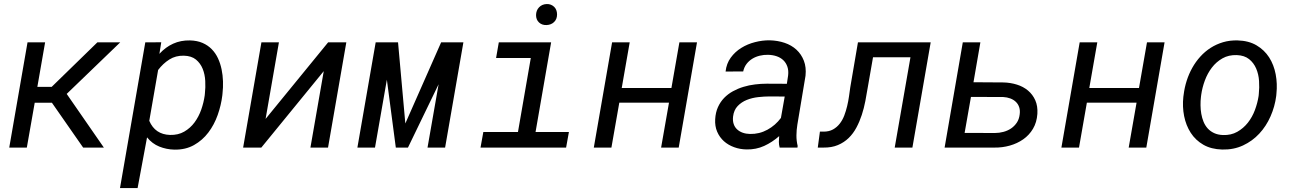

<svg xmlns="http://www.w3.org/2000/svg" viewBox="-20 -741 6496 964"><path d="M240.7 -225.1H154.3L114.7 0H26.4L118.2 -528.3H206.5L167.5 -304.7H239.3L468.8 -528.3H583.5L314.9 -269.5L501.5 0H397.5Z M1096.2 -261.7Q1090.3 -212.9 1073 -163.8Q1055.7 -114.7 1026.1 -75.7Q996.6 -36.6 954.1 -12.7Q911.6 11.2 855.5 10.3Q815.4 9.3 779.8 -5.1Q744.1 -19.5 718.3 -51.3L670.9 203.1H582.5L709.5 -528.3L789.6 -528.8L780.3 -470.7Q811 -504.4 849.4 -521.7Q887.7 -539.1 934.1 -538.1Q970.2 -537.1 997.1 -525.4Q1023.9 -513.7 1043.2 -493.9Q1062.5 -474.1 1074.5 -448.2Q1086.4 -422.4 1092.5 -393.1Q1098.6 -363.8 1099.6 -332.8Q1100.6 -301.8 1097.2 -272ZM1008.8 -272Q1012.2 -301.8 1010.5 -334.7Q1008.8 -367.7 997.6 -395.5Q986.3 -423.3 963.9 -441.9Q941.4 -460.4 903.3 -461.4Q861.8 -462.4 830.1 -442.1Q798.3 -421.9 773.9 -389.6L729.5 -134.3Q758.8 -65.9 833.5 -63.5Q874.5 -62.5 905 -80.1Q935.5 -97.7 956.8 -126.5Q978 -155.3 990.5 -190.9Q1002.9 -226.6 1007.8 -261.7Z M1627.4 -528.3H1718.8L1627 0H1538.6L1605.5 -383.8L1292 0H1200.7L1292.5 -528.3H1380.4L1313.5 -144Z M2015.1 -121.1 2194.8 -528.3H2306.6L2214.8 0H2126.5L2182.1 -317.9L2028.3 0H1967.3L1922.4 -340.8L1862.8 0H1774.4L1866.2 -528.3H1978.5Z M2484.4 -528.3H2747.1L2668.9 -78.1H2836.4L2822.3 0H2392.6L2406.7 -78.1H2580.6L2645 -449.7H2470.7ZM2671.4 -665.5Q2671.9 -689 2686.5 -704.3Q2701.2 -719.7 2724.6 -720.7Q2736.3 -721.2 2745.8 -717.3Q2755.4 -713.4 2762.5 -706.5Q2769.5 -699.7 2773.2 -689.9Q2776.9 -680.2 2776.9 -668.5Q2776.9 -645 2762.2 -630.6Q2747.6 -616.2 2724.1 -615.2Q2701.2 -614.3 2686.3 -628.2Q2671.4 -642.1 2671.4 -665.5Z M3387.7 0H3299.3L3338.9 -225.6H3089.4L3049.8 0H2961.4L3053.2 -528.3H3141.6L3101.6 -299.3H3351.1L3391.1 -528.3H3479.5Z M3894.5 0Q3890.6 -14.6 3890.6 -28.8Q3890.6 -43 3892.1 -57.6Q3857.4 -26.9 3816.7 -8.3Q3775.9 10.3 3728.5 9.3Q3695.3 8.8 3665.8 -2Q3636.2 -12.7 3614.5 -32.2Q3592.8 -51.8 3580.8 -79.6Q3568.8 -107.4 3570.8 -142.6Q3572.8 -176.8 3584.7 -203.1Q3596.7 -229.5 3615.7 -249.3Q3634.8 -269 3659.7 -282.7Q3684.6 -296.4 3712.6 -304.9Q3740.7 -313.5 3770.8 -317.1Q3800.8 -320.8 3830.1 -320.8L3930.7 -320.3L3937 -362.3Q3939.9 -387.2 3933.3 -406.2Q3926.8 -425.3 3913.1 -438.5Q3899.4 -451.7 3879.6 -458.5Q3859.9 -465.3 3835.9 -465.8Q3814.9 -466.3 3794.7 -461.4Q3774.4 -456.5 3757.6 -446.3Q3740.7 -436 3728.5 -420.2Q3716.3 -404.3 3711.4 -382.3L3623 -381.8Q3627.4 -421.9 3648.9 -451.4Q3670.4 -481 3701.9 -500.5Q3733.4 -520 3771 -529.5Q3808.6 -539.1 3844.7 -538.6Q3884.8 -537.6 3919.4 -525.9Q3954.1 -514.2 3978.8 -491.5Q4003.4 -468.8 4016.1 -436Q4028.8 -403.3 4024.4 -360.8L3983.4 -115.2Q3979 -88.4 3978.8 -61.5Q3978.5 -34.7 3984.9 -8.3L3983.9 0ZM3745.6 -68.4Q3792.5 -67.4 3833 -89.6Q3873.5 -111.8 3900.9 -148.9L3919.9 -256.3L3844.2 -256.8Q3817.4 -256.8 3786.9 -253.4Q3756.3 -250 3729.5 -239.3Q3702.6 -228.5 3683.6 -208.5Q3664.6 -188.5 3660.6 -155.8Q3658.2 -134.8 3663.6 -118.7Q3668.9 -102.5 3680.7 -91.6Q3692.4 -80.6 3709 -74.7Q3725.6 -68.8 3745.6 -68.4Z M4652.8 -528.3 4561 0H4472.2L4551.3 -453.6H4363.3L4336.9 -302.2Q4331.5 -269 4324.7 -233.4Q4317.9 -197.8 4306.9 -164.1Q4295.9 -130.4 4280 -100.6Q4264.2 -70.8 4241.2 -48.3Q4218.3 -25.9 4187 -12.7Q4155.8 0.5 4114.3 0H4085.9L4096.7 -80.1H4115.2Q4142.6 -80.1 4162.4 -91.1Q4182.1 -102.1 4196 -119.9Q4210 -137.7 4218.8 -160.6Q4227.5 -183.6 4233.4 -208.3Q4239.3 -232.9 4242.7 -257.3Q4246.1 -281.7 4249 -302.2L4287.6 -528.3Z M4867.7 -328.1 5018.1 -327.1Q5053.7 -326.2 5085.7 -316.2Q5117.7 -306.2 5141.4 -286.4Q5165 -266.6 5178 -237.5Q5190.9 -208.5 5188.5 -169.4Q5185.5 -126.5 5166.5 -94.5Q5147.5 -62.5 5117.4 -41.5Q5087.4 -20.5 5050 -10Q5012.7 0.5 4973.1 0H4722.7L4814 -528.3H4902.3ZM4855 -254.4 4823.2 -73.7 4975.1 -73.2Q4997.1 -73.2 5018.1 -78.9Q5039.1 -84.5 5056.2 -95.9Q5073.2 -107.4 5085 -124.8Q5096.7 -142.1 5099.6 -166Q5102.5 -186.5 5097.2 -202.6Q5091.8 -218.8 5080.3 -229.7Q5068.8 -240.7 5052.5 -246.8Q5036.1 -252.9 5016.6 -253.9Z M5735.4 0H5647L5686.5 -225.6H5437L5397.5 0H5309.1L5400.9 -528.3H5489.3L5449.2 -299.3H5698.7L5738.8 -528.3H5827.1Z M5922.9 -265.6Q5927.2 -301.3 5938.2 -335.7Q5949.2 -370.1 5966.3 -400.6Q5983.4 -431.2 6006.6 -456.8Q6029.8 -482.4 6058.3 -500.7Q6086.9 -519 6120.8 -529.1Q6154.8 -539.1 6193.8 -538.1Q6249.5 -536.6 6288.8 -513.4Q6328.1 -490.2 6352.1 -452.9Q6376 -415.5 6385 -367.9Q6394 -320.3 6388.7 -270.5L6387.7 -259.3Q6380.9 -206.1 6359.1 -156.7Q6337.4 -107.4 6302.7 -70.1Q6268.1 -32.7 6220.9 -10.7Q6173.8 11.2 6116.2 9.8Q6061 8.3 6021.7 -14.4Q5982.4 -37.1 5958.5 -74.2Q5934.6 -111.3 5925.3 -158.2Q5916 -205.1 5921.4 -254.9ZM6009.8 -254.9Q6007.3 -234.4 6007.6 -212.4Q6007.8 -190.4 6011.5 -169.4Q6015.1 -148.4 6022.9 -129.4Q6030.8 -110.4 6043.9 -95.9Q6057.1 -81.5 6075.9 -72.8Q6094.7 -64 6120.1 -63Q6160.6 -61.5 6191.9 -79.1Q6223.1 -96.7 6245.4 -125Q6267.6 -153.3 6280.8 -188.7Q6293.9 -224.1 6299.3 -259.3L6300.3 -270Q6303.7 -300.8 6301.5 -334.5Q6299.3 -368.2 6287.1 -396.7Q6274.9 -425.3 6251.5 -444.1Q6228 -462.9 6189.9 -464.4Q6148.9 -465.8 6117.7 -448Q6086.4 -430.2 6064.5 -401.4Q6042.5 -372.6 6029.3 -336.7Q6016.1 -300.8 6011.2 -265.6Z"/></svg>

Font: Roboto Mono
Style: Italic
Weight: 400
Designer: Google
Version: Version 2.000985; 2015; ttfautohint (v1.3)